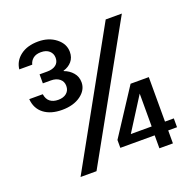

<svg xmlns="http://www.w3.org/2000/svg" viewBox="-126 -835 960 961"><g transform="rotate(-20 354.5 -355.0)"><path d="M39 -611Q44 -655 80.5 -682.5Q117 -710 175 -710Q231 -710 269 -680Q307 -650 307 -607Q307 -577 290 -557Q273 -537 245 -529V-527Q273 -517 291.5 -495.5Q310 -474 310 -444Q310 -403 271.5 -375Q233 -347 172 -347Q112 -347 75.5 -375Q39 -403 35 -454H107Q111 -427 127.5 -414Q144 -401 171 -401Q199 -401 215.5 -415Q232 -429 232 -453Q232 -477 214.5 -491Q197 -505 169 -505H126V-553H167Q196 -553 213 -566Q230 -579 230 -603Q230 -626 214 -640.5Q198 -655 170 -655Q144 -655 128.5 -643Q113 -631 108 -611ZM617 -698 228 0H143L531 -698ZM682 -69H635V0H563V-69H380V-111L538 -353H635V-116H682ZM564 -291 453 -116H564Z"/></g></svg>

Font: A Bank Premium Regular
Style: Regular
Weight: 400
Designer: Ninad Kale (Devanagari), Jonny Pinhorn (Latin), Htun Naung (Myanmar)
Foundry: Indian Type Foundry
Version: 4.004